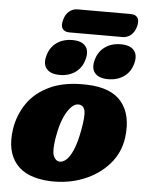

<svg xmlns="http://www.w3.org/2000/svg" viewBox="-59 -905 727 966"><g transform="rotate(5 305.0 -421.5)"><path d="M372.5 -485Q496.5 -481.5 549.5 -416.2Q602.5 -351 588 -237.5Q578 -160 527.2 -102Q476.5 -44 398.8 -13Q321 18 230.5 14.5Q110 9 57.8 -55.2Q5.5 -119.5 22 -230Q33 -302.5 74 -361.8Q115 -421 189.2 -454.8Q263.5 -488.5 372.5 -485ZM269 -87.5Q283.5 -86 301 -99.8Q318.5 -113.5 335.5 -151Q352.5 -188.5 365 -257Q378 -328.5 372 -354Q366 -379.5 342.5 -382Q312.5 -385.5 283 -338Q253.5 -290.5 239 -203Q229 -139.5 238.2 -114.8Q247.5 -90 269 -87.5ZM232.5 -522Q186.5 -522 166 -545.5Q145.5 -569 157 -612Q168.5 -655 201.5 -678.8Q234.5 -702.5 281 -702.5Q327.5 -702.5 347.2 -678.8Q367 -655 355.5 -612Q344.5 -569.5 311.8 -545.8Q279 -522 232.5 -522ZM476.5 -522Q430.5 -522 410 -545.5Q389.5 -569 401 -612Q412.5 -655 445.5 -678.8Q478.5 -702.5 525 -702.5Q572.5 -702.5 592.5 -678.8Q612.5 -655 601 -612Q590 -569.5 557 -545.8Q524 -522 476.5 -522ZM225 -798.5Q232.5 -828 251 -843.2Q269.5 -858.5 294 -858.5H562Q586.5 -858.5 596.5 -843.2Q606.5 -828 599 -799Q591 -770 572.8 -754.8Q554.5 -739.5 530 -739.5H262Q237.5 -739.5 227.2 -754.8Q217 -770 225 -798.5Z"/></g></svg>

Font: Fraunces 9pt SuperSoft Black
Style: Italic
Weight: 900
Italic angle: -16°
Version: Version 1.000;[0bf87f6ff]